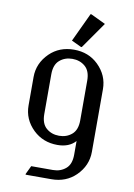

<svg xmlns="http://www.w3.org/2000/svg" viewBox="-104 -830 773 1105"><g transform="rotate(10 283.0 -277.5)"><path d="M170.9 -152.3Q170.9 -96.2 201.4 -70.1Q231.9 -43.9 275.9 -43.9Q319.8 -43.9 350.3 -70.1Q380.9 -96.2 380.9 -152.3V-384.8Q380.9 -440.9 350.3 -467Q319.8 -493.2 275.9 -493.2Q231.9 -493.2 201.4 -467Q170.9 -440.9 170.9 -384.8ZM73.2 -185.5V-351.6Q73.2 -432.1 133.8 -491.7Q190.4 -546.9 275.9 -546.9Q361.3 -546.9 418 -491.7Q478.5 -432.6 478.5 -351.6V14.6Q478.5 95.2 418 154.8Q361.3 210 275.9 210H125.5V205.1L148.9 156.2H275.9Q319.8 156.2 350.6 129.9Q380.9 104.5 380.9 47.9V-31.7Q343.8 9.8 275.9 9.8Q191.4 9.8 133.8 -45.4Q73.2 -104 73.2 -185.5ZM333.5 -764.6H338.4L424.3 -723.6L316.4 -569.3H311.5L254.4 -596.2Z"/></g></svg>

Font: Nova Slim
Style: Book
Weight: 400
Version: Version 2.000